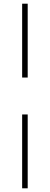

<svg xmlns="http://www.w3.org/2000/svg" viewBox="-20 -770 270 1040"><path d="M100 -350V-750H130V-350ZM100 250V-150H130V250Z"/></svg>

Font: Spectral SC ExtraLight
Style: Regular
Weight: 275
Designer: Jean-Baptiste Levee
Foundry: Production Type
Version: Version 2.001